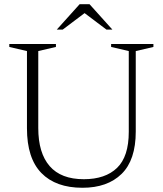

<svg xmlns="http://www.w3.org/2000/svg" viewBox="-20 -878 771 908"><path d="M589 -254.5V-636.5L505.5 -656V-670H705.5V-656L622 -636.5V-256Q622 -121 555 -55.5Q488 10 370 10Q243.5 10 175.5 -60Q107.5 -130 107.5 -271V-636.5L24 -656V-670H244.5V-656L161 -636.5V-272.5Q161 -154.5 214.8 -92.5Q268.5 -30.5 376.5 -30.5Q478 -30.5 533.5 -84Q589 -137.5 589 -254.5ZM483.5 -738 380 -816 276.5 -738H248.5L356.5 -858H403.5L511.5 -738Z"/></svg>

Font: Newsreader Text Light
Style: Regular
Weight: 300
Designer: Hugues Gentile
Foundry: Production Type
Version: Version 1.001